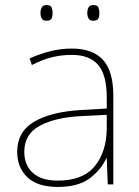

<svg xmlns="http://www.w3.org/2000/svg" viewBox="-20 -729 551 759"><path d="M264 -537Q346 -537 387 -492.5Q428 -448 428 -350V0H406L402 -103H400Q379 -57 334 -23.5Q289 10 208 10Q129 10 88.5 -28Q48 -66 48 -129Q48 -208 114.5 -247.5Q181 -287 299 -294L402 -300V-343Q402 -433 368 -472.5Q334 -512 264 -512Q224 -512 186.5 -503Q149 -494 106 -472L97 -498Q137 -516 178.5 -526.5Q220 -537 264 -537ZM301 -270Q199 -265 137.5 -232Q76 -199 76 -129Q76 -76 110 -45.5Q144 -15 208 -15Q308 -15 354.5 -72Q401 -129 402 -220V-275ZM140 -678Q140 -690 145 -699.5Q150 -709 163 -709Q180 -709 184 -699.5Q188 -690 188 -678Q188 -665 184 -656Q180 -647 163 -647Q150 -647 145 -656Q140 -665 140 -678ZM325 -678Q325 -690 330 -699.5Q335 -709 348 -709Q365 -709 369 -699.5Q373 -690 373 -678Q373 -665 369 -656Q365 -647 348 -647Q335 -647 330 -656Q325 -665 325 -678Z"/></svg>

Font: Noto Sans Bengali Thin
Style: Regular
Weight: 100
Designer: Jelle Bosma - Monotype Design Team
Foundry: Monotype Imaging Inc.
Version: Version 2.003; ttfautohint (v1.8.4.7-5d5b)